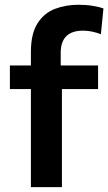

<svg xmlns="http://www.w3.org/2000/svg" viewBox="-20 -766 444 786"><path d="M106.5 0V-401.5H20.5V-498H106.5V-552.5Q106.5 -628.5 133.8 -670.8Q161 -713 205.2 -729.8Q249.5 -746.5 301 -746.5Q333 -746.5 360.2 -742Q387.5 -737.5 403.5 -731.5L393 -626Q376 -632.5 357.5 -636.5Q339 -640.5 320 -640.5Q228.5 -640.5 228.5 -549.5V-498H381.5V-401.5H233.5V0Z"/></svg>

Font: Heraclito SemiBold
Style: Regular
Weight: 600
Designer: Kostas Bartsokas (font) & Cristiano Sobral (main changes)
Foundry: Kostas Bartsokas (font) & Cristiano Sobral (main changes)
Version: Version 1.00;July 8, 2020;FontCreator 13.0.0.2655 64-bit